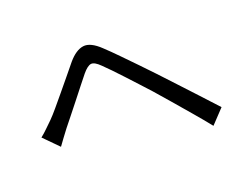

<svg xmlns="http://www.w3.org/2000/svg" viewBox="-96 -814 1192 947"><g transform="rotate(-20 500.0 -340.5)"><path d="M62 -282Q82 -298 97.5 -313.5Q113 -329 133 -348Q151 -366 174.5 -394Q198 -422 225.5 -455Q253 -488 280 -521Q307 -554 330 -582Q370 -629 409 -634.5Q448 -640 499 -591Q529 -563 565.5 -525.5Q602 -488 638.5 -450.5Q675 -413 704 -382Q738 -346 780 -300.5Q822 -255 866 -208Q910 -161 948 -119L879 -46Q844 -90 804 -136.5Q764 -183 726 -227.5Q688 -272 656 -308Q634 -332 607 -361.5Q580 -391 553 -420Q526 -449 502.5 -473.5Q479 -498 463 -513Q434 -542 415.5 -539.5Q397 -537 371 -506Q353 -484 330 -454.5Q307 -425 282 -393.5Q257 -362 234 -333Q211 -304 194 -283Q179 -264 163.5 -242.5Q148 -221 137 -206Z"/></g></svg>

Font: Noto Sans KR
Style: Regular
Weight: 400
Designer: Ryoko NISHIZUKA  (kana, bopomofo & ideographs); Paul D. Hunt (Latin, Greek & Cyrillic); Sandoll Communications , Soo-you
Foundry: Adobe
Version: Version 2.004-H2;hotconv 1.0.118;makeotfexe 2.5.65603